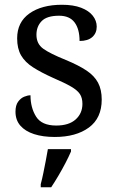

<svg xmlns="http://www.w3.org/2000/svg" viewBox="-20 -565 491 806"><path d="M210 10Q160 10 123 -2Q86 -14 65.5 -37.5Q45 -61 45 -96Q45 -123 56 -138Q67 -153 81.5 -159Q96 -165 108 -165Q108 -113 131.5 -75.5Q155 -38 216 -38Q269 -38 297.5 -63.5Q326 -89 326 -129Q326 -154 315.5 -170Q305 -186 278.5 -201.5Q252 -217 203 -238Q152 -261 118.5 -282.5Q85 -304 68.5 -332.5Q52 -361 52 -404Q52 -472 103.5 -508.5Q155 -545 240 -545Q288 -545 320.5 -532.5Q353 -520 369.5 -499Q386 -478 386 -453Q386 -426 367.5 -409.5Q349 -393 314 -393Q314 -443 293 -471Q272 -499 228 -499Q177 -499 155 -476.5Q133 -454 133 -419Q133 -381 161.5 -360.5Q190 -340 257 -313Q310 -291 343 -269Q376 -247 391.5 -218Q407 -189 407 -147Q407 -69 353 -29.5Q299 10 210 10ZM151 208Q157 186 162 161Q167 136 172 110.5Q177 85 181 61H278V71Q269 92 255 119Q241 146 225 173Q209 200 195 221H151Z"/></svg>

Font: Noto Serif Khmer
Style: Regular
Weight: 400
Designer: Danh Hong and the Monotype Design Team
Foundry: Monotype Imaging Inc.
Version: Version 2.003